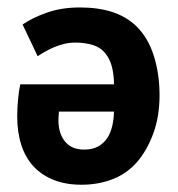

<svg xmlns="http://www.w3.org/2000/svg" viewBox="-20 -490 484 523"><path d="M41.5 -423.3Q67.9 -441.4 107.7 -455.6Q147.5 -469.7 197.8 -469.7Q247.6 -469.7 285.9 -457.3Q324.2 -444.8 351.6 -418.5Q383.8 -386.7 399.2 -337.4Q414.6 -288.1 414.6 -231Q414.6 -171.9 397.2 -125.5Q379.9 -79.1 353 -48.3Q325.7 -17.1 286.9 -2Q248 13.2 202.1 13.2Q159.2 13.2 126.5 0.2Q93.8 -12.7 71.5 -36.6Q49.3 -60.5 38.1 -95Q26.9 -129.4 26.9 -172.9Q26.9 -194.3 29.1 -218.3Q31.2 -242.2 35.2 -260.3H290.5Q290.5 -284.2 285.4 -305.9Q280.3 -327.6 267.6 -343.8Q254.9 -360.4 233.4 -367.2Q211.9 -374 185.5 -374Q169.4 -374 154.5 -370.4Q139.6 -366.7 126.7 -361.1Q113.8 -355.5 102.5 -349.1Q91.3 -342.8 82.5 -336.9ZM209 -82.5Q232.4 -82.5 247.8 -91.3Q263.2 -100.1 272.5 -114.5Q281.7 -128.9 285.9 -147.5Q290 -166 290.5 -186H140.6Q139.2 -171.4 139.2 -159.2Q140.1 -124.5 158 -103.5Q175.8 -82.5 209 -82.5Z"/></svg>

Font: PT Astra Sans
Style: Bold
Weight: 700
Designer: A.Korolkova, I. Chaeva
Foundry: ParaType Ltd
Version: Version 1.001; ttfautohint (v1.6)